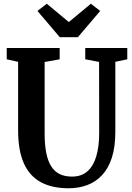

<svg xmlns="http://www.w3.org/2000/svg" viewBox="-20 -1000 708 1028"><path d="M347.5 8Q259 8 198.8 -24.5Q138.5 -57 107.8 -125.5Q77 -194 77 -302V-669L16 -682.5V-743H299.5V-682.5L219 -668V-286Q219 -224.5 227.8 -180.8Q236.5 -137 254.5 -109Q272.5 -81 300 -67.8Q327.5 -54.5 365.5 -54.5Q416 -54.5 448 -82.8Q480 -111 495.5 -163.2Q511 -215.5 511 -287L510.5 -668.5L436.5 -682.5V-743H661.5V-682.5L597.5 -669V-294.5Q597.5 -213.5 579 -156Q560.5 -98.5 526.5 -62.2Q492.5 -26 447 -9Q401.5 8 347.5 8ZM300 -801 180.5 -941.5 230.5 -980 348.5 -882 466.5 -980 516.5 -941.5 397 -801Z"/></svg>

Font: Merriweather 24pt SemiCondensed
Style: Bold
Weight: 700
Width: 4
Designer: Eben Sorkin
Foundry: Eben Sorkin
Version: Version 2.100